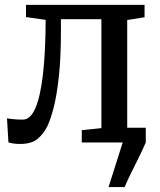

<svg xmlns="http://www.w3.org/2000/svg" viewBox="-20 -575 644 775"><path d="M418.2 180 475.3 0 456.6 -59.4H568.4V0Q555.6 29.6 540.2 60.8Q524.7 92 509.6 122.3Q494.6 152.7 483.1 180ZM60.6 6.1Q45.2 6.1 33.1 4.1Q21 2 14 -0.4L8.2 -97.5Q18.7 -95.3 35.7 -93.8Q52.7 -92.2 72.2 -92.2Q103.2 -92.2 123.4 -139.8Q143.5 -187.5 153.7 -277.4Q163.8 -367.4 164.3 -494.8L85 -506.1V-555.3H563.5V-505.4L493.5 -494.1V-57.8L565.5 -49.5V0H310V-49.5L389.3 -57.8V-497.5H225.9V-448.8Q225.9 -341.1 217.6 -266Q209.4 -191 197.2 -143Q184.9 -95 172.5 -68.4Q157.7 -37 132.9 -15.4Q108.1 6.1 60.6 6.1Z"/></svg>

Font: Merriweather 7pt Light
Style: Regular
Weight: 300
Designer: Eben Sorkin
Foundry: Eben Sorkin
Version: Version 2.200;gftools[0.9.31]